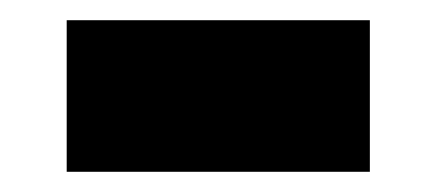

<svg xmlns="http://www.w3.org/2000/svg" viewBox="-20 -370 432 190"><path d="M46 -200V-350H346V-200Z"/></svg>

Font: SUSE ExtraBold
Style: Regular
Weight: 800
Designer: Rene Bieder
Foundry: SUSE
Version: Version 1.000